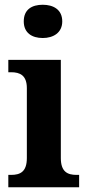

<svg xmlns="http://www.w3.org/2000/svg" viewBox="-20 -788 370 808"><path d="M160 -628C204 -628 242 -650 242 -698C242 -748 204 -768 160 -768C114 -768 80 -748 80 -698C80 -650 114 -628 160 -628ZM15 0H313V-52H302C264 -52 236 -65 236 -123V-536H15V-484H27C64 -484 93 -471 93 -417V-123C93 -65 65 -52 27 -52H15Z"/></svg>

Font: Noto Serif Myanmar SemiCondensed
Style: Bold
Weight: 700
Width: 4
Designer: Ben Mitchell and the Monotype Design Team
Foundry: Monotype Imaging Inc.
Version: Version 2.106